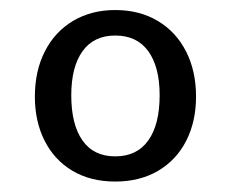

<svg xmlns="http://www.w3.org/2000/svg" viewBox="-20 -752 451 375"><path d="M362.9 -563.4Q362.9 -514.8 343.8 -477.2Q324.7 -439.6 289 -418.5Q253.2 -397.4 205 -397.4Q156.8 -397.4 121.4 -418.5Q86 -439.6 67.1 -477.2Q48.1 -514.8 48.1 -563.4Q48.1 -613.5 67.7 -651.8Q87.3 -690.2 122.9 -711.3Q158.6 -732.4 205 -732.4Q252.5 -732.4 288.2 -711.1Q323.9 -689.8 343.4 -651.5Q362.9 -613.1 362.9 -563.4ZM119.2 -566Q119.2 -508.7 141.1 -477.7Q162.9 -446.6 205 -446.6Q247.5 -446.6 269.6 -477.7Q291.8 -508.7 291.8 -566Q291.8 -621.3 269.6 -652Q247.5 -682.6 205 -682.6Q163.2 -682.6 141.2 -652Q119.2 -621.3 119.2 -566Z"/></svg>

Font: Public Sans VF
Style: Regular
Weight: 400
Designer: Pablo Impallari, Rodrigo Fuenzalida (Modified by Dan O. Williams and USWDS)
Version: Version 1.003